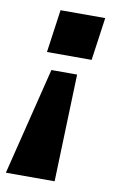

<svg xmlns="http://www.w3.org/2000/svg" viewBox="-95 -562 471 768"><g transform="rotate(10 141.0 -178.0)"><path d="M63 -343 87.5 -517H269L244.5 -343ZM-15 161 93 -275H197.5L183 161Z"/></g></svg>

Font: Public Sans ExtraBold
Style: Italic
Weight: 800
Italic angle: -8°
Designer: The Public Sans project authors (U.S. Web Design System). Libre Franklin designed by Pablo Impallari and Rodrigo Fuenzal
Version: Version 1.007; ttfautohint (v1.8.1) -l 8 -r 50 -G 200 -x 14 